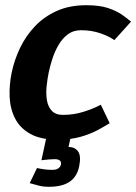

<svg xmlns="http://www.w3.org/2000/svg" viewBox="-20 -528 523 737"><path d="M201 8Q136 8 96.5 -14Q57 -36 38 -73Q19 -110 17 -156Q15 -202 25 -250Q35 -298 57 -344Q79 -390 114 -427Q149 -464 198 -486Q247 -508 311 -508H312Q362 -508 395 -497Q428 -486 449 -471Q470 -456 483 -445L419 -374Q398 -389 364.5 -400.5Q331 -412 291 -412Q261 -412 240 -396Q219 -380 204.5 -355Q190 -330 181 -302Q172 -274 167 -250Q162 -226 159 -197.5Q156 -169 160 -144Q164 -119 178.5 -103Q193 -87 222 -87Q263 -87 301 -99Q339 -111 367 -126L401 -55Q383 -44 355.5 -29Q328 -14 290 -3Q252 8 202 8H201ZM190 83Q183 83 168.5 84Q154 85 139 87L158 0H251L243 36Q267 36 279.5 53Q292 70 284 110Q276 150 247.5 169.5Q219 189 168 189Q144 189 127 184Q110 179 94 175L122 117Q135 120 149.5 122Q164 124 181 124Q209 124 214 103Q217 83 190 83Z"/></svg>

Font: Epunda Sans
Style: Bold Italic
Weight: 700
Italic angle: -12.0243°
Designer: Simon Atzbach
Foundry: typofactur
Version: Version 2.204; ttfautohint (v1.8.4.7-5d5b)